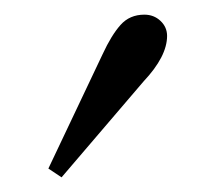

<svg xmlns="http://www.w3.org/2000/svg" viewBox="-20 -750 280 262"><path d="M177 -730Q190 -730 199 -721.5Q208 -713 208 -701Q208 -673 176 -639L64 -508L46 -520L120 -676Q132 -702 144.5 -716Q157 -730 177 -730Z"/></svg>

Font: Old Standard TT
Style: Regular
Weight: 400
Designer: Alexey Kryukov <alexios@thessalonica.org.ru>
Version: Version 2.2